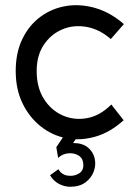

<svg xmlns="http://www.w3.org/2000/svg" viewBox="-20 -524 533 733"><path d="M452 -65Q400 -18 343 -2Q286 14 232.5 3.5Q179 -7 135.5 -41.5Q92 -76 66 -129.5Q40 -183 40 -253Q40 -323 65.5 -375.5Q91 -428 134.5 -460Q178 -492 232 -501Q286 -510 343.5 -493.5Q401 -477 453 -432L403 -375Q359 -413 309.5 -421.5Q260 -430 217 -411.5Q174 -393 147 -352.5Q120 -312 120 -253Q120 -190 147.5 -146.5Q175 -103 219 -83.5Q263 -64 312.5 -73Q362 -82 405 -125ZM248 189Q226 189 205 178Q184 167 171 145L203 122Q215 143 238.5 146.5Q262 150 281 138.5Q300 127 298 103Q297 80 279.5 69.5Q262 59 239.5 61.5Q217 64 202 79L195 38L244 -35L288 -20L259 22Q295 22 315.5 39Q336 56 341.5 81Q347 106 338 130.5Q329 155 306.5 172Q284 189 248 189Z"/></svg>

Font: Kulim Park
Style: Regular
Weight: 400
Designer: Noponies / Dale Sattler
Foundry: Noponies
Version: Version 1.000; ttfautohint (v1.8.3)